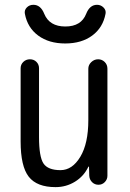

<svg xmlns="http://www.w3.org/2000/svg" viewBox="-20 -765 540 795"><path d="M381.8 -745.1Q397.5 -745.1 408.7 -733.9Q419.9 -722.7 417 -708Q406.2 -650.4 361.8 -617.7Q317.4 -585 250 -585Q182.6 -585 138.2 -617.7Q93.8 -650.4 83 -708Q80.1 -722.7 90.8 -733.9Q101.6 -745.1 118.2 -745.1Q148.4 -745.1 163.1 -708Q184.6 -655.3 250.5 -655.3Q316.4 -655.3 336.9 -708Q351.6 -745.1 381.8 -745.1ZM210 9.8Q132.8 9.8 99.1 -33.2Q65.4 -76.2 65.4 -179.7V-482.4Q65.4 -498 76.7 -508.8Q87.9 -519.5 104 -519.5Q120.1 -519.5 130.9 -508.8Q141.6 -498 141.6 -482.4V-198.2Q141.6 -115.2 160.2 -87.9Q178.7 -60.5 230.5 -60.5Q279.3 -60.5 312.5 -115.7Q345.7 -170.9 345.7 -267.6V-480.5Q345.7 -496.1 357.9 -507.8Q370.1 -519.5 386.2 -519.5Q402.3 -519.5 413.6 -508.3Q424.8 -497.1 424.8 -480.5V-37.1Q424.8 -22.5 414.1 -11.2Q403.3 0 387.7 0Q372.1 0 361.3 -10.7Q350.6 -21.5 349.6 -37.1L348.6 -74.2Q348.6 -75.2 347.7 -75.2Q345.7 -75.2 345.7 -74.2Q327.1 -35.2 290.5 -12.7Q253.9 9.8 210 9.8Z"/></svg>

Font: Rounded Mgen+ 1m regular
Style: Regular
Weight: 400
Designer: [Source Han Sans]
Ryoko NISHIZUKA  (kana & ideographs); Paul D. Hunt (Latin, Greek & Cyrillic); Wenlong ZHANG  (bopomofo
Version: Version 1.059.20150602